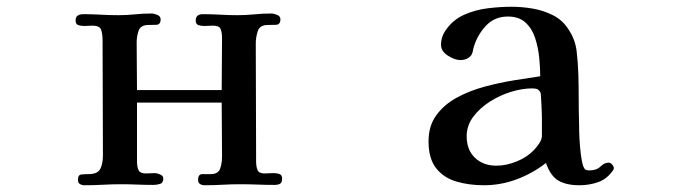

<svg xmlns="http://www.w3.org/2000/svg" viewBox="-20 -546 2040 569"><path d="M816 -17Q816 -5 810 -1.5Q804 2 793 2Q768 2 743 1Q718 0 692 0Q666 0 639.5 1.5Q613 3 586 3Q579 3 573 -0.5Q567 -4 567 -13Q567 -30 580 -30Q593 -30 604 -30Q627 -30 632.5 -46.5Q638 -63 638 -82Q638 -123 637.5 -162.5Q637 -202 637 -242H386V-67Q386 -52 390.5 -42Q395 -32 412 -32Q419 -32 425.5 -32.5Q432 -33 439 -33Q445 -33 454.5 -29Q464 -25 464 -17Q464 -4 454.5 -1Q445 2 434 2Q411 2 387 1Q363 0 340 0Q312 0 285 1.5Q258 3 230 3Q223 3 217 -0.5Q211 -4 211 -13Q211 -28 221.5 -29Q232 -30 242 -30Q270 -30 277.5 -46Q285 -62 285 -85Q285 -171 284.5 -256.5Q284 -342 284 -427Q284 -444 280 -457Q276 -470 254 -470Q248 -470 241.5 -469.5Q235 -469 229 -469Q221 -469 212.5 -471.5Q204 -474 204 -485Q204 -496 210.5 -500Q217 -504 227 -504Q253 -504 279 -502.5Q305 -501 331 -501Q356 -501 380 -503.5Q404 -506 429 -506Q436 -506 446 -502Q456 -498 456 -489Q456 -473 443.5 -472.5Q431 -472 420 -472Q397 -472 391 -455.5Q385 -439 385 -420Q385 -385 385.5 -349.5Q386 -314 386 -279H637Q637 -318 637.5 -357Q638 -396 638 -434Q638 -449 634 -459.5Q630 -470 612 -470Q605 -470 598.5 -469.5Q592 -469 585 -469Q577 -469 568.5 -471.5Q560 -474 560 -485Q560 -504 581 -504Q607 -504 633 -502.5Q659 -501 684 -501Q709 -501 734 -503.5Q759 -506 784 -506Q791 -506 801 -502Q811 -498 811 -489Q811 -473 798 -472.5Q785 -472 774 -472Q750 -472 744 -454Q738 -436 738 -417Q738 -329 738.5 -242Q739 -155 739 -67Q739 -53 743 -42.5Q747 -32 764 -32Q771 -32 777.5 -32.5Q784 -33 791 -33Q799 -33 807.5 -30.5Q816 -28 816 -17Z M1586 -172Q1586 -177 1586 -192.5Q1586 -208 1585 -225.5Q1584 -243 1583.5 -257Q1583 -271 1581 -273Q1576 -281 1570.5 -282.5Q1565 -284 1556 -284Q1528 -284 1495 -274Q1462 -264 1432 -245Q1402 -226 1382.5 -200Q1363 -174 1363 -142Q1363 -102 1387.5 -78.5Q1412 -55 1451 -55Q1480 -55 1511 -67.5Q1542 -80 1562 -101Q1570 -109 1578 -121Q1586 -133 1586 -144ZM1799 -48Q1799 -43 1795 -39Q1778 -15 1752 -6Q1726 3 1697 3Q1658 3 1634.5 -11Q1611 -25 1598 -63Q1558 -32 1511 -14.5Q1464 3 1414 3Q1370 3 1332.5 -8Q1295 -19 1272.5 -47.5Q1250 -76 1250 -127Q1250 -173 1273 -204.5Q1296 -236 1333.5 -256.5Q1371 -277 1415.5 -289Q1460 -301 1503.5 -308Q1547 -315 1581 -320Q1581 -345 1578 -375Q1575 -405 1566 -433Q1557 -461 1537.5 -479Q1518 -497 1485 -497Q1445 -497 1419 -468.5Q1393 -440 1383 -403Q1382 -399 1381 -393.5Q1380 -388 1377 -383Q1371 -375 1362.5 -371.5Q1354 -368 1344 -368Q1328 -368 1307.5 -381Q1287 -394 1287 -413Q1287 -438 1302 -458Q1323 -488 1356 -502.5Q1389 -517 1426 -521.5Q1463 -526 1496 -526Q1527 -526 1559 -520.5Q1591 -515 1619.5 -500.5Q1648 -486 1666 -457Q1685 -428 1689 -393.5Q1693 -359 1694 -325Q1695 -290 1695 -255Q1695 -220 1696 -185Q1696 -175 1696.5 -154.5Q1697 -134 1699 -110.5Q1701 -87 1704.5 -68.5Q1708 -50 1714 -44Q1718 -41 1727 -41Q1748 -41 1759.5 -52.5Q1771 -64 1784 -64Q1789 -64 1794 -58.5Q1799 -53 1799 -48Z"/></svg>

Font: Kaisei Tokumin
Style: Bold
Weight: 700
Designer: Font-Kai, 金井和夫
Foundry: KAZUO KANAI
Version: Version 5.003